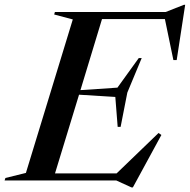

<svg xmlns="http://www.w3.org/2000/svg" viewBox="-62 -766 806 815"><path d="M496 29.5 431.5 0H-42.5L-39 -10.5L48 -32L247 -683.5L168 -704.5L171 -715H641L718.5 -745.5H724L688 -511H674L638 -685H371L279.5 -383.5L436.5 -394L527 -519.5H539.5L478.5 -373L450 -227.5H437.5L427.5 -354.5L273.5 -364L171.5 -30H433L611 -201.5L623 -193L502 29.5Z"/></svg>

Font: Newsreader 72pt Medium
Style: Italic
Weight: 500
Italic angle: -17°
Designer: Hugues Gentile
Foundry: Production Type
Version: Version 1.003; ttfautohint (v1.8.3)